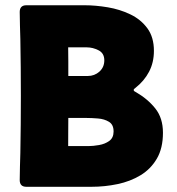

<svg xmlns="http://www.w3.org/2000/svg" viewBox="-20 -717 679 737"><path d="M55.7 -670.9Q55.7 -696.8 81.1 -696.8H305.2Q347.2 -696.8 393.6 -689Q439.9 -681.2 480.2 -661.9Q520.5 -642.6 545.7 -608.4Q570.8 -574.2 570.8 -522Q570.8 -477.1 552.2 -441.7Q533.7 -406.2 499 -378.9Q497.1 -377.4 495.1 -375.7Q493.2 -374 493.2 -371.6Q493.2 -368.7 495.6 -366.9Q498 -365.2 500 -364.3Q546.4 -337.9 575.9 -301Q605.5 -264.2 605.5 -207.5Q605.5 -147.9 582 -107.9Q558.6 -67.9 519.3 -44.2Q480 -20.5 431.2 -10.3Q382.3 0 331.5 0H81.1Q55.7 0 55.7 -25.9Q55.7 -51.8 56.6 -77.9Q57.6 -104 58.1 -129.9Q59.1 -184.6 59.6 -239.3Q60.1 -293.9 60.1 -348.6Q60.1 -403.3 59.6 -457.8Q59.1 -512.2 58.1 -566.9Q57.6 -592.8 56.6 -618.9Q55.7 -645 55.7 -670.9ZM316.9 -425.3Q342.8 -425.3 361.6 -442.1Q380.4 -459 380.4 -485.4Q380.4 -512.7 358.4 -523.9Q336.4 -535.2 313.5 -535.2H241.7Q242.2 -507.8 242.2 -480.2Q242.2 -452.6 242.2 -425.3ZM318.8 -156.2Q337.4 -156.2 360.1 -160.2Q382.8 -164.1 399.4 -176Q416 -188 416 -212.4Q416 -238.8 398.2 -249.5Q380.4 -260.3 356.2 -262.2Q332 -264.2 313 -264.2H242.2Q242.2 -237.3 241.9 -210.4Q241.7 -183.6 241.7 -156.2Z"/></svg>

Font: Belanosima SemiBold
Style: Regular
Weight: 600
Designer: The DocRepair Project, Santiago Orozco
Foundry: Google
Version: Version 2.000